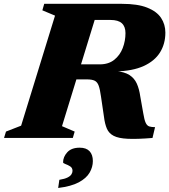

<svg xmlns="http://www.w3.org/2000/svg" viewBox="-54 -702 861 977"><path d="M453.5 -374.5Q498.5 -374.5 527.5 -397.8Q556.5 -421 570.5 -457.5Q584.5 -494 584.5 -533.5Q584.5 -566.5 566.2 -583.5Q548 -600.5 507.5 -600.5H279.5L334.5 -682.5H566.5Q646.5 -682.5 695 -663.2Q743.5 -644 765.5 -611Q787.5 -578 787.5 -536Q787.5 -479 760.2 -435.2Q733 -391.5 677 -366Q621 -340.5 534.5 -338.5V-340.5Q579 -336.5 604.2 -320.5Q629.5 -304.5 642 -277Q654.5 -249.5 660 -210L675 -125.5Q680.5 -91.5 687.5 -76.8Q694.5 -62 706 -58.5Q717.5 -55 735 -55L722 0Q643.5 6.5 596.2 4.2Q549 2 524.5 -10.8Q500 -23.5 489.8 -47.5Q479.5 -71.5 475 -108L460 -210Q455 -247 448.2 -265.8Q441.5 -284.5 428 -291.2Q414.5 -298 388.5 -298H209L203 -374.5ZM261.5 -60 326 -32.5 316.5 0H-33.5L-23.5 -32.5L53.5 -62.5L226 -622.5L161.5 -649.5L171 -682.5H453ZM267 124Q267 96.5 288.2 73Q309.5 49.5 351.5 49.5Q385 49.5 401.8 67.5Q418.5 85.5 418.5 117.5Q418.5 148 402 176.5Q385.5 205 346.8 225.8Q308 246.5 242 254.5L248 213Q275.5 208.5 289.8 201.2Q304 194 309.5 185Q315 176 315 167.5Q315 152 303 144.5Q291 137 279 132.8Q267 128.5 267 124Z"/></svg>

Font: Newsreader ExtraBold
Style: Italic
Weight: 800
Italic angle: -17°
Designer: Hugues Gentile
Foundry: Production Type
Version: Version 1.003